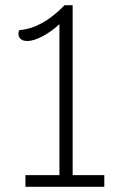

<svg xmlns="http://www.w3.org/2000/svg" viewBox="-20 -720 499 740"><path d="M382 -45V0H78V-45H209V-627Q182 -601 146.5 -581.5Q111 -562 85 -562Q68 -562 59.5 -570Q51 -578 51 -590Q51 -599 55 -604Q143 -611 229 -700H260V-45Z"/></svg>

Font: Krub Light
Style: Regular
Weight: 300
Designer: Ekaluck Peanpanawate
Foundry: Cadson Demak Co.,Ltd.
Version: Version 1.000; ttfautohint (v1.6)